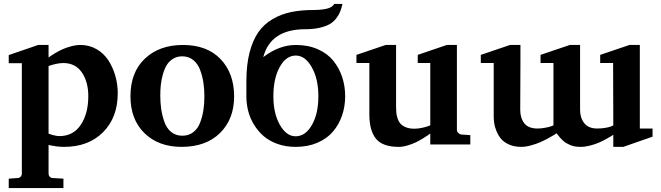

<svg xmlns="http://www.w3.org/2000/svg" viewBox="-20 -726 3324 965"><path d="M571.8 -257.8Q571.8 -135.7 498.3 -61.8Q424.8 12.2 301.8 12.2Q284.2 12.2 264.6 9.8Q245.1 7.3 234.4 4.9L224.1 2V146Q224.1 155.8 230.2 162.4Q236.3 168.9 246.1 168.9L298.8 171.9V219.2H23.9V171.9L67.9 168.9Q77.1 168.9 83.5 162.4Q89.8 155.8 89.8 146V-408.2H23.9V-449.2L171.9 -500H224.1V-437Q227.5 -439.5 233.4 -443.8Q239.3 -448.2 257.3 -459Q275.4 -469.7 293.5 -478Q311.5 -486.3 336.9 -493.2Q362.3 -500 384.8 -500Q428.7 -500 465.1 -479Q501.5 -458 524.2 -423.3Q546.9 -388.7 559.3 -345.9Q571.8 -303.2 571.8 -257.8ZM423.8 -243.2Q423.8 -314 391.6 -361.6Q359.4 -409.2 297.9 -409.2Q282.2 -409.2 263.7 -405.3Q245.1 -401.4 234.4 -397.5L224.1 -394V-54.2Q257.8 -42 278.8 -42Q348.1 -42 386 -98.6Q423.8 -155.3 423.8 -243.2Z M1156.7 -241.2Q1156.7 -127.4 1085.9 -57.6Q1015.1 12.2 892.6 12.2Q777.3 12.2 706.5 -56.4Q635.7 -125 635.7 -242.2Q635.7 -362.8 708.3 -431.4Q780.8 -500 899.4 -500Q1020.5 -500 1088.6 -429Q1156.7 -357.9 1156.7 -241.2ZM1007.3 -242.2Q1007.3 -277.8 1002.4 -310.1Q997.6 -342.3 986.1 -373.8Q974.6 -405.3 951.4 -424.1Q928.2 -442.9 895.5 -442.9Q869.6 -442.9 849.6 -430.4Q829.6 -418 817.9 -398.7Q806.2 -379.4 798.6 -352.3Q791 -325.2 788.3 -299.8Q785.6 -274.4 785.6 -246.1Q785.6 -209.5 790.3 -177.5Q794.9 -145.5 806.2 -113.5Q817.4 -81.5 840.3 -62.7Q863.3 -43.9 896.5 -43.9Q928.7 -43.9 951.7 -61.8Q974.6 -79.6 986.1 -110.4Q997.6 -141.1 1002.4 -173.1Q1007.3 -205.1 1007.3 -242.2Z M1465.8 12.2Q1416 12.2 1374.5 -2.7Q1333 -17.6 1304.7 -42.2Q1276.4 -66.9 1256.3 -99.9Q1236.3 -132.8 1227.3 -168.7Q1218.3 -204.6 1218.3 -242.2V-317.9Q1218.3 -400.4 1234.4 -462.4Q1250.5 -524.4 1278.8 -564.7Q1307.1 -605 1350.3 -630.1Q1393.6 -655.3 1443.6 -665.5Q1493.7 -675.8 1557.1 -675.8Q1582 -675.8 1601.3 -678.5Q1620.6 -681.2 1630.6 -684.6Q1640.6 -688 1647.5 -692.9Q1654.3 -697.8 1656.2 -700.4Q1658.2 -703.1 1659.2 -706.1H1701.2Q1696.3 -684.1 1689.9 -668Q1683.6 -651.9 1670.2 -634Q1656.7 -616.2 1637.5 -605Q1618.2 -593.8 1586.7 -586.4Q1555.2 -579.1 1514.2 -579.1Q1340.3 -579.1 1303.2 -439Q1383.3 -500 1466.8 -500Q1528.8 -500 1577.4 -478.5Q1626 -457 1655.3 -420.7Q1684.6 -384.3 1699.7 -338.9Q1714.8 -293.5 1714.8 -242.2Q1714.8 -190.9 1699.2 -145.5Q1683.6 -100.1 1653.6 -64.7Q1623.5 -29.3 1575.2 -8.5Q1526.9 12.2 1465.8 12.2ZM1580.1 -242.2Q1580.1 -329.6 1546.9 -388.2Q1513.7 -446.8 1466.8 -446.8Q1417.5 -446.8 1385.7 -388.9Q1354 -331.1 1354 -242.2Q1354 -155.8 1386.7 -98.4Q1419.4 -41 1465.8 -41Q1515.1 -41 1547.6 -97.7Q1580.1 -154.3 1580.1 -242.2Z M2343.8 0H2142.6V-55.2Q2139.2 -52.2 2133.1 -47.9Q2127 -43.5 2108.2 -31.7Q2089.4 -20 2071.3 -11.2Q2053.2 -2.4 2029.1 4.9Q2004.9 12.2 1984.4 12.2Q1902.8 12.2 1869.6 -28.8Q1836.4 -69.8 1836.4 -150.9V-409.2H1771.5V-450.2L1918.5 -500H1970.7V-409.2V-189.9Q1970.7 -172.4 1971.9 -159.4Q1973.1 -146.5 1978.5 -130.4Q1983.9 -114.3 1993.4 -103.8Q2002.9 -93.3 2020.5 -86.2Q2038.1 -79.1 2062.5 -79.1Q2081.1 -79.1 2101.1 -83.5Q2121.1 -87.9 2131.8 -91.8L2142.6 -96.2V-409.2H2079.6V-450.2L2225.6 -500H2276.4V-409.2V-73.2Q2276.4 -64.5 2283.4 -57.6Q2290.5 -50.8 2299.8 -49.8L2343.8 -46.9Z M3195.8 -500V-409.2V-80.1H3259.8V-39.1L3112.8 12.2H3062.5V-48.8Q3059.1 -46.4 3052.7 -42.2Q3046.4 -38.1 3027.3 -27.6Q3008.3 -17.1 2989.7 -9Q2971.2 -1 2945.8 5.6Q2920.4 12.2 2898.4 12.2Q2882.8 12.2 2868.9 9.8Q2855 7.3 2844 2.2Q2833 -2.9 2825 -7.6Q2816.9 -12.2 2808.3 -20.5Q2799.8 -28.8 2796.1 -32.7Q2792.5 -36.6 2785.6 -45.7Q2778.8 -54.7 2777.3 -56.2Q2773.4 -53.2 2766.1 -48.6Q2758.8 -43.9 2737.5 -32.2Q2716.3 -20.5 2695.8 -11.5Q2675.3 -2.4 2648.4 4.9Q2621.6 12.2 2599.6 12.2Q2564.9 12.2 2538.8 0.5Q2512.7 -11.2 2498.5 -28.1Q2484.4 -44.9 2475.3 -67.1Q2466.3 -89.4 2463.9 -106.7Q2461.4 -124 2461.4 -141.1V-409.2H2396.5V-450.2L2543.5 -500H2595.7V-409.2L2594.7 -173.8Q2594.7 -132.8 2615.2 -106.4Q2635.7 -80.1 2681.6 -80.1Q2700.7 -80.1 2720.7 -84Q2740.7 -87.9 2751.5 -91.8L2761.7 -96.2V-409.2H2696.8V-450.2L2843.8 -500H2895.5V-409.2V-173.8Q2895.5 -133.3 2916.7 -106.7Q2938 -80.1 2981.4 -80.1Q3005.9 -80.1 3026.1 -84Q3046.4 -87.9 3054.2 -91.8L3062.5 -96.2L3061.5 -409.2H2996.6V-450.2L3143.6 -500Z"/></svg>

Font: Veleka
Style: Bold
Weight: 700
Designer: Stefan Peev, Context Ltd, 2016; SIL International, 1997-2014.
Foundry: Stefan Peev, Context Ltd, 2016
Version: Version 1.000